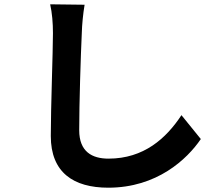

<svg xmlns="http://www.w3.org/2000/svg" viewBox="-20 -812 1040 892"><path d="M213 -792C222 -753 226 -705 226 -658C226 -573 216 -313 216 -180C216 -11 321 60 483 60C709 60 849 -72 913 -166L823 -277C752 -169 648 -75 484 -75C408 -75 348 -107 348 -207C348 -330 355 -552 360 -658C361 -698 366 -748 373 -790Z"/></svg>

Font: Noto Sans CJK KR Bold
Style: Regular
Weight: 700
Designer: Ryoko NISHIZUKA (kana & ideographs); Paul D. Hunt (Latin, Greek & Cyrillic); Wenlong ZHANG (bopomofo); Sandoll Communica
Foundry: Adobe Systems Incorporated
Version: Version 1.004;PS 1.004;hotconv 1.0.82;makeotf.lib2.5.63406